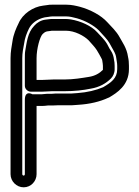

<svg xmlns="http://www.w3.org/2000/svg" viewBox="-20 -726 595 819"><path d="M256 -337C295 -337 335 -341 368 -348C404 -354 432 -370 453 -391C462 -400 469 -414 469 -431V-445C469 -455 468 -465 466 -473C463 -499 451 -512 447 -519L437 -538C424 -560 407 -574 395 -588C370 -616 324 -636 283 -643C276 -644 268 -645 261 -645H206C200 -645 194 -645 189 -644L173 -642C155 -640 137 -629 126 -616C97 -586 94 -543 88 -511C86 -501 86 -490 86 -478V-360C86 -345 100 -335 111 -335H159C176 -335 189 -337 202 -337ZM418 -456C418 -452 419 -450 419 -445V-431V-428C404 -413 385 -402 359 -398C328 -393 293 -387 256 -387H229C208 -388 178 -385 159 -385H136V-478C136 -518 150 -569 162 -581C166 -585 172 -590 180 -592L195 -594C199 -595 202 -595 206 -595H261C299 -595 339 -573 358 -554C371 -539 385 -525 393 -512L403 -495C410 -482 416 -472 416 -469C416 -466 418 -459 418 -456ZM159 -324H118C118 -324 86 -343 86 -300V17C86 20 84 23 81 23C78 23 75 20 75 17V-478C75 -500 79 -520 83 -541C86 -564 94 -585 104 -605C115 -626 138 -645 171 -652L186 -654C192 -655 197 -656 203 -656H263C278 -656 292 -652 308 -648C344 -638 381 -617 401 -597C420 -576 438 -558 447 -542C461 -515 474 -499 476 -478C477 -467 480 -459 480 -445V-431C480 -392 454 -374 420 -354C390 -341 352 -332 311 -329L284 -327H228C219 -327 210 -327 202 -326H182C174 -326 166 -324 159 -324ZM228 -277H285H287L315 -279C362 -282 406 -292 442 -309C443 -309 444 -310 445 -310C479 -330 530 -362 530 -431V-445C530 -459 529 -471 526 -484C521 -521 501 -547 491 -566C476 -594 454 -613 438 -631C411 -661 365 -685 321 -697C305 -701 286 -706 263 -706H203C195 -706 188 -706 179 -704L164 -702C121 -697 76 -667 59 -626C49 -606 37 -579 33 -549C30 -530 25 -506 25 -478V17C25 47 50 73 81 73C112 73 136 47 136 17V-274H159C167 -274 175 -275 184 -276H203C211 -276 219 -277 228 -277Z"/></svg>

Font: Blanket
Style: Outline
Weight: 400
Foundry: Cannot Into Space Fonts
Version: Version 0.9